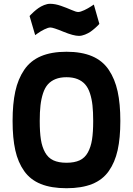

<svg xmlns="http://www.w3.org/2000/svg" viewBox="-20 -973 696 1005"><path d="M467.8 -339.8Q467.8 -386.7 464.1 -421.1Q460.4 -455.6 450.9 -484.6Q441.4 -513.7 425.5 -531.5Q409.7 -549.3 385.5 -559.1Q361.3 -568.8 328.1 -568.8Q294.9 -568.8 270.8 -559.1Q246.6 -549.3 230.7 -531.5Q214.8 -513.7 205.3 -484.6Q195.8 -455.6 191.9 -421.1Q188 -386.7 188 -339.8Q188 -281.2 194.1 -242.4Q200.2 -203.6 216.1 -175Q231.9 -146.5 259.3 -133.8Q286.6 -121.1 328.1 -121.1Q369.6 -121.1 397 -133.8Q424.3 -146.5 439.9 -175Q455.6 -203.6 461.7 -242.4Q467.8 -281.2 467.8 -339.8ZM462.4 -9.8Q407.7 12.2 328.1 12.2Q248.5 12.2 193.8 -9.8Q139.2 -31.7 106.7 -77.4Q74.2 -123 60.1 -186.5Q45.9 -250 45.9 -339.8Q45.9 -429.7 60.1 -494.6Q74.2 -559.6 106.7 -607.4Q139.2 -655.3 194.1 -678.7Q249 -702.1 328.1 -702.1Q407.2 -702.1 462.2 -678.7Q517.1 -655.3 549.3 -607.4Q581.5 -559.6 595.7 -494.6Q609.9 -429.7 609.9 -339.8Q609.9 -250 595.7 -186.5Q581.5 -123 549.3 -77.4Q517.1 -31.7 462.4 -9.8ZM471.2 -949.2 500 -848.1Q498 -845.7 494.1 -841.3Q490.2 -836.9 478 -826.2Q465.8 -815.4 453.9 -807.1Q441.9 -798.8 425 -792Q408.2 -785.2 393.1 -785.2Q364.7 -785.2 311.5 -807.1Q258.3 -829.1 244.1 -829.1Q231.9 -829.1 211.9 -819.1Q191.9 -809.1 177.7 -798.8L164.1 -789.1L134.8 -889.2Q137.2 -891.6 141.1 -896Q145 -900.4 157.2 -911.4Q169.4 -922.4 181.6 -930.9Q193.8 -939.5 210.4 -946.3Q227.1 -953.1 242.2 -953.1Q268.6 -953.1 299.3 -942.4Q330.1 -931.6 354.2 -920.9Q378.4 -910.2 389.2 -910.2Q400.9 -910.2 421.4 -919.9Q441.9 -929.7 456.5 -939.5Z"/></svg>

Font: TitilliumText25L
Style: 999 wt
Weight: 900
Designer: Accademia di Belle Arti di Urbino and others
Foundry: Accademia di Belle Arti di Urbino and others.
Version: Version 25.000